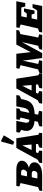

<svg xmlns="http://www.w3.org/2000/svg" viewBox="1508 -2432 899 4004"><g transform="rotate(-90 1958.0 -429.5)"><path d="M-24 0 -13 -57Q17 -72 59 -85L143 -451L71 -477L83 -539H421Q503 -539 556 -509.5Q609 -480 609 -423Q609 -373 568.5 -334Q528 -295 462 -277Q575 -250 575 -162Q575 -114 543 -77.5Q511 -41 451.5 -20.5Q392 0 312 0ZM365 -439H308L283 -317H371Q395 -332 409 -352Q423 -372 423 -395Q423 -439 365 -439ZM239 -100H346Q370 -110 383.5 -130Q397 -150 397 -172Q397 -196 382.5 -206.5Q368 -217 344 -217H263Z M1150 -80Q1161 -75 1171.5 -70Q1182 -65 1192 -60L1185 0H874L886 -59L959 -88L955 -130H786L765 -87Q793 -74 821 -60L814 0H558L568 -59L631 -96L875 -539H1077ZM832 -221H947L930 -414ZM1002 -582 941 -608 1006 -847 1022 -859 1138 -801Q1078 -688 1002 -582Z M1322 0 1329 -61Q1350 -69 1368 -74.5Q1386 -80 1420 -89L1437 -159Q1331 -168 1280.5 -211.5Q1230 -255 1230 -328Q1230 -344 1232.5 -363Q1235 -382 1242 -400L1252 -435L1194 -474L1206 -539H1440L1408 -379Q1405 -365 1403 -351.5Q1401 -338 1401 -326Q1401 -299 1415 -284Q1429 -269 1463 -264L1509 -449L1461 -474L1472 -539H1703L1694 -474Q1680 -466 1671 -461Q1662 -456 1645 -449L1607 -268Q1657 -280 1680.5 -310Q1704 -340 1714 -393L1743 -539H1977L1969 -475Q1953 -466 1934 -456Q1915 -446 1895 -438L1885 -387Q1870 -315 1838 -265Q1806 -215 1745 -188Q1684 -161 1583 -157L1568 -84L1649 -66L1637 0Z M2391 -80Q2402 -75 2412.5 -70Q2423 -65 2433 -60L2426 0H2115L2127 -59L2200 -88L2196 -130H2027L2006 -87Q2034 -74 2062 -60L2055 0H1799L1809 -59L1872 -96L2116 -539H2318ZM2073 -221H2188L2171 -414Z M2430 0 2441 -57Q2458 -65 2475.5 -72Q2493 -79 2513 -85L2601 -451L2526 -477L2538 -539H2839L2873 -240L3031 -539H3336L3325 -482Q3307 -474 3289 -467Q3271 -460 3250 -454L3178 -81L3245 -64L3232 0H2924L2935 -57Q2968 -74 3007 -85L3082 -423L2853 0H2750L2695 -407L2627 -81L2705 -64L2691 0Z M3283 0 3294 -60Q3313 -67 3331 -74.5Q3349 -82 3367 -87L3450 -449L3379 -474L3390 -539H3935L3898 -353H3826L3804 -436H3620L3597 -322H3680L3720 -379H3785L3741 -160H3676L3659 -220H3577L3552 -104H3742L3803 -201H3875L3836 0Z"/></g></svg>

Font: Piazzolla SC ExtraBold
Style: Italic
Weight: 800
Italic angle: -11.3°
Designer: Juan Pablo del Peral
Foundry: Huerta Tipografica
Version: Version 1.330